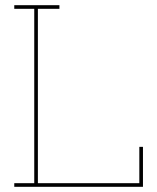

<svg xmlns="http://www.w3.org/2000/svg" viewBox="-20 -720 606 740"><path d="M531 0V-154H517V-14H126V-686H209V-700H35V-686H112V-14H35V0Z"/></svg>

Font: Josefin Slab Thin Thin
Style: Regular
Weight: 250
Version: Version 2.000